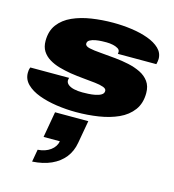

<svg xmlns="http://www.w3.org/2000/svg" viewBox="-127 -646 1001 1104"><g transform="rotate(15 373.5 -94.0)"><path d="M336 12Q277 12 219 3.5Q161 -5 114 -22.5Q67 -40 38.5 -68Q10 -96 10 -135Q10 -143 11 -150.5Q12 -158 16 -168H247Q246 -164 245 -160.5Q244 -157 244 -153Q244 -138 257 -127.5Q270 -117 292 -112Q314 -107 342 -107Q356 -107 377 -108Q398 -109 418.5 -113Q439 -117 453 -125.5Q467 -134 467 -149Q467 -162 448 -169Q429 -176 397.5 -179.5Q366 -183 327.5 -186.5Q289 -190 249 -196Q213 -202 179.5 -211.5Q146 -221 119 -237.5Q92 -254 76.5 -278.5Q61 -303 61 -339Q61 -398 90.5 -437Q120 -476 170 -498.5Q220 -521 282.5 -530.5Q345 -540 411 -540Q467 -540 521 -532.5Q575 -525 619 -509Q663 -493 689.5 -467.5Q716 -442 716 -406Q716 -399 714.5 -390.5Q713 -382 711 -374H482Q483 -381 483 -383Q483 -385 483 -386Q483 -398 471 -405.5Q459 -413 440.5 -417Q422 -421 402 -421Q393 -421 375 -420.5Q357 -420 337.5 -416.5Q318 -413 304.5 -405.5Q291 -398 291 -384Q291 -369 317 -363Q343 -357 385 -354Q427 -351 474 -346Q515 -342 554.5 -333.5Q594 -325 626.5 -309Q659 -293 678.5 -266Q698 -239 698 -198Q698 -137 667.5 -96Q637 -55 585.5 -31.5Q534 -8 469 2Q404 12 336 12ZM166 352 179 278Q224 275 254 253Q284 231 290 198H193L220 44H418L394 179Q385 231 355.5 268Q326 305 278.5 326.5Q231 348 166 352Z"/></g></svg>

Font: Archivo Expanded Black
Style: Italic
Weight: 900
Width: 7
Italic angle: -10°
Designer: Hector Gatti
Foundry: Omnibus-Type
Version: Version 2.001